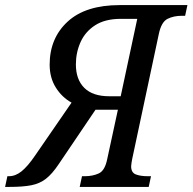

<svg xmlns="http://www.w3.org/2000/svg" viewBox="-75 -734 756 754"><path d="M-55 0 -46 -42H-40Q-14 -42 10 -61.5Q34 -81 62 -122L206 -331Q168 -352 144 -390.5Q120 -429 120 -480Q120 -584 190.5 -649Q261 -714 395 -714H661L652 -672H639Q607 -672 583 -660Q559 -648 549 -602L444 -109Q443 -103 441.5 -94.5Q440 -86 440 -81Q440 -56 458.5 -49Q477 -42 505 -42H518L509 0H238L247 -42H258Q289 -42 313 -53Q337 -64 346 -109L388 -303H300L156 -90Q130 -51 105.5 -32Q81 -13 48 -6.5Q15 0 -37 0ZM354 -356H399L464 -660H400Q338 -660 299 -635Q260 -610 241.5 -569Q223 -528 223 -481Q223 -422 256 -389Q289 -356 354 -356Z"/></svg>

Font: Noto Serif SemiCondensed
Style: Italic
Weight: 400
Width: 4
Italic angle: -12°
Designer: Monotype Design Team
Foundry: Monotype Imaging Inc.
Version: Version 2.013